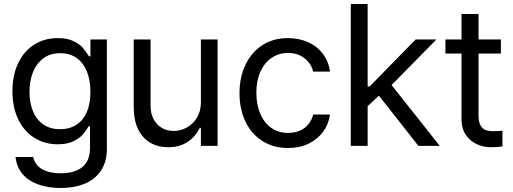

<svg xmlns="http://www.w3.org/2000/svg" viewBox="-20 -727 2558 957"><path d="M57.6 55.7H145.5Q154.3 95.7 189.9 116.2Q225.6 136.7 282.2 136.7Q352.5 136.7 390.6 105.5Q428.7 74.2 428.7 9.8V-97.7H421.9Q408.2 -74.2 392.6 -56.2Q377 -38.1 345.7 -22.9Q314.5 -7.8 267.6 -7.8Q203.1 -7.8 151.9 -39.6Q100.6 -71.3 71.3 -131.3Q42 -191.4 42 -272.5Q42 -352.5 70.8 -412.6Q99.6 -472.7 150.9 -504.9Q202.1 -537.1 268.6 -537.1Q315.4 -537.1 346.2 -522Q377 -506.8 390.6 -491.2Q404.3 -475.6 423.8 -446.3H430.7V-530.3H512.7V14.6Q512.7 80.1 482.9 124Q453.1 168 401.4 189Q349.6 210 282.2 210Q218.8 210 169.4 191.9Q120.1 173.8 91.3 139.2Q62.5 104.5 57.6 55.7ZM430.7 -269.5Q430.7 -327.1 413.1 -370.6Q395.5 -414.1 361.8 -438Q328.1 -461.9 279.3 -461.9Q230.5 -461.9 196.3 -436.5Q162.1 -411.1 144.5 -367.7Q127 -324.2 127 -269.5Q127 -213.9 144.5 -171.9Q162.1 -129.9 196.3 -106.4Q230.5 -83 279.3 -83Q327.1 -83 361.3 -105.5Q395.5 -127.9 413.1 -169.4Q430.7 -210.9 430.7 -269.5Z M981.4 -530.3H1064.5V0H981.4V-89.8H975.6Q955.1 -46.9 915.5 -20Q876 6.8 818.4 6.8Q767.6 6.8 729 -15.6Q690.4 -38.1 668.5 -83Q646.5 -127.9 646.5 -193.4V-530.3H730.5V-199.2Q730.5 -162.1 745.1 -133.8Q759.8 -105.5 786.1 -89.8Q812.5 -74.2 845.7 -74.2Q877.9 -74.2 909.2 -90.3Q940.4 -106.4 960.9 -139.2Q981.4 -171.9 981.4 -217.8Z M1173.8 -262.7Q1173.8 -342.8 1204.1 -405.3Q1234.4 -467.8 1288.6 -502.4Q1342.8 -537.1 1414.1 -537.1Q1470.7 -537.1 1516.1 -516.6Q1561.5 -496.1 1589.8 -458Q1618.2 -419.9 1625 -370.1H1541Q1535.2 -395.5 1518.6 -416.5Q1502 -437.5 1476.1 -450.2Q1450.2 -462.9 1416 -462.9Q1369.1 -462.9 1333.5 -438.5Q1297.9 -414.1 1277.8 -369.6Q1257.8 -325.2 1257.8 -265.6Q1257.8 -205.1 1277.3 -159.7Q1296.9 -114.3 1332.5 -89.4Q1368.2 -64.5 1416 -64.5Q1447.3 -64.5 1473.1 -75.2Q1499 -85.9 1516.6 -106.9Q1534.2 -127.9 1541 -156.2H1625Q1618.2 -108.4 1590.8 -70.8Q1563.5 -33.2 1518.6 -11.2Q1473.6 10.7 1416 10.7Q1342.8 10.7 1287.6 -24.4Q1232.4 -59.6 1203.1 -121.6Q1173.8 -183.6 1173.8 -262.7Z M1805.7 -295.9H1822.3L2051.8 -530.3H2155.3L1908.2 -279.3H1900.4L1806.6 -192.4ZM1728.5 -707H1812.5V0H1728.5ZM1860.4 -260.7 1918.9 -319.3 2171.9 0H2065.4Z M2476.6 -460H2200.2V-530.3H2476.6ZM2365.2 -657.2V-152.3Q2365.2 -120.1 2374.5 -103Q2383.8 -85.9 2398.9 -79.6Q2414.1 -73.2 2434.6 -73.2Q2459 -73.2 2484.4 -75.2V2.9Q2459 6.8 2425.8 6.8Q2388.7 6.8 2355.5 -8.8Q2322.3 -24.4 2301.3 -55.7Q2280.3 -86.9 2280.3 -130.9V-657.2Z"/></svg>

Font: Pretendard Std Variable
Style: Regular
Weight: 400
Designer: Base glyphs from Inter by Rasmus Andersson; Hangeul glyphs from Noto Sans CJK(Source Han Sans) by Jang Soo-young and Kan
Foundry: Kil Hyung-jin
Version: Version 1.309;Glyphs 3.2 (3225)